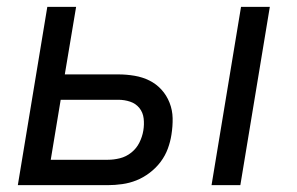

<svg xmlns="http://www.w3.org/2000/svg" viewBox="-20 -540 865 560"><path d="M597 0 683 -520H767L681 0ZM32 0 118 -520H202L169 -323H325Q349 -323 372.5 -319Q396 -315 416 -305Q436 -295 451 -278.5Q466 -262 474.5 -240.5Q483 -219 483.5 -195.5Q484 -172 480 -147Q477 -127 469.5 -106.5Q462 -86 448.5 -68Q435 -50 416.5 -36Q398 -22 378 -14Q358 -6 336.5 -3Q315 0 295 0ZM295 -74Q312 -74 330 -78.5Q348 -83 363 -95Q378 -107 386.5 -124Q395 -141 398 -159Q401 -177 399 -194.5Q397 -212 386.5 -225Q376 -238 359.5 -243.5Q343 -249 325 -249H157L128 -74Z"/></svg>

Font: Iosevka Custom Oblique
Style: Regular
Weight: 400
Italic angle: -9°
Designer: Belleve Invis
Foundry: Belleve Invis
Version: Version 27.0.1